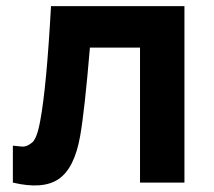

<svg xmlns="http://www.w3.org/2000/svg" viewBox="-20 -582 681 612"><path d="M142.6 -562.5H567.9V0H426.3V-430.2H266.6Q249.5 -227.1 235.4 -147.9Q217.3 -45.9 167.2 -11.5Q117.2 22.9 21 0V-117.7Q36.6 -116.2 47.9 -115Q59.1 -113.8 68.1 -118.4Q77.1 -123 83 -128.2Q88.9 -133.3 93.8 -144.3Q98.6 -155.3 101.8 -167.5Q105 -179.7 108.4 -197.8Q128.4 -305.2 142.6 -562.5Z"/></svg>

Font: Manrope3 ExtraBold
Style: Bold
Weight: 800
Width: 4
Designer: Mikhail Sharanda
Foundry: Mikhail Sharanda
Version: Version 3.000;PS 003.000;hotconv 1.0.88;makeotf.lib2.5.64775